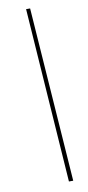

<svg xmlns="http://www.w3.org/2000/svg" viewBox="-100 -898 450 986"><g transform="rotate(-10 124.5 -405.0)"><path d="M133.8 -859.9 198.2 49.8H175.8L112.8 -859.9Z"/></g></svg>

Font: Sinkin Sans 100 Thin Italic
Style: Regular
Weight: 100
Italic angle: -112°
Designer: Keith Bates
Foundry: K-Type
Version: Sinkin Sans (version 1.0)  by Keith Bates   •   © 2014   www